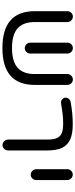

<svg xmlns="http://www.w3.org/2000/svg" viewBox="467 -1089 628 1602"><g transform="rotate(90 781.0 -288.0)"><path d="M688.5 -536.1V-263.7Q688.5 5.9 380.9 5.9Q73.2 5.9 73.2 -263.7V-536.1Q73.2 -554.7 86.4 -568.4Q99.6 -582 118.2 -582Q136.7 -582 150.4 -568.4Q164.1 -554.7 164.1 -536.1V-263.7Q164.1 -167 216.8 -120.6Q269.5 -74.2 380.9 -74.2Q492.2 -74.2 544.9 -120.6Q597.7 -167 597.7 -263.7V-536.1Q597.7 -554.7 611.3 -568.4Q625 -582 643.6 -582Q662.1 -582 675.3 -568.4Q688.5 -554.7 688.5 -536.1ZM335.9 -226.6V-536.1Q335.9 -554.7 349.1 -568.4Q362.3 -582 380.9 -582Q399.4 -582 413.1 -568.4Q426.8 -554.7 426.8 -536.1V-226.6Q426.8 -208 413.6 -194.3Q400.4 -180.7 381.8 -180.7Q363.3 -180.7 349.6 -194.3Q335.9 -208 335.9 -226.6Z M1144.5 -41V-368.2Q1144.5 -422.9 1131.8 -449.2Q1120.1 -476.6 1091.8 -488.8Q1063.5 -501 1010.7 -501Q974.6 -501 937.5 -497.1Q900.4 -493.2 842.8 -483.4Q823.2 -480.5 809.1 -492.2Q794.9 -503.9 794.9 -522.5Q794.9 -537.1 805.2 -548.8Q815.4 -560.5 831.1 -563.5Q926.8 -581.1 1014.6 -581.1Q1096.7 -581.1 1143.6 -559.6Q1191.4 -538.1 1213.4 -492.2Q1235.4 -446.3 1235.4 -368.2V-41Q1235.4 -22.5 1222.2 -8.8Q1209 4.9 1190.4 4.9Q1171.9 4.9 1158.2 -8.8Q1144.5 -22.5 1144.5 -41Z M1391.6 -276.4V-535.2Q1391.6 -553.7 1404.8 -567.4Q1418 -581.1 1436.5 -581.1Q1455.1 -581.1 1468.8 -567.4Q1482.4 -553.7 1482.4 -535.2V-276.4Q1482.4 -257.8 1469.2 -244.1Q1456.1 -230.5 1437.5 -230.5Q1418.9 -230.5 1405.3 -244.1Q1391.6 -257.8 1391.6 -276.4Z"/></g></svg>

Font: jf-openhuninn-1.0
Style: Regular
Weight: 400
Designer: [Kosugi Maru]
      Designed by Motoya company      

      [Varela Round]
      Joe Prince(Latin component); Avraham Co
Foundry: justfont CO.,LTD.
Version: 1.0